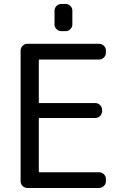

<svg xmlns="http://www.w3.org/2000/svg" viewBox="-20 -978 628 978"><path d="M293 -819.3Q278.3 -819.3 268.1 -829.6Q257.8 -839.8 257.8 -853.5V-923.8Q257.8 -937.5 268.1 -947.8Q278.3 -958 293 -958H314.5Q328.1 -958 338.4 -947.8Q348.6 -937.5 348.6 -923.8V-853.5Q348.6 -839.8 338.4 -829.6Q328.1 -819.3 314.5 -819.3ZM181.6 -674.8Q177.7 -674.8 177.7 -669.9V-457Q177.7 -453.1 181.6 -453.1H464.8Q479.5 -453.1 489.7 -442.9Q500 -432.6 500 -418V-412.1Q500 -397.5 489.7 -387.2Q479.5 -377 464.8 -377H181.6Q177.7 -377 177.7 -373V-105.5Q177.7 -100.6 181.6 -100.6H484.4Q499 -100.6 509.3 -90.3Q519.5 -80.1 519.5 -66.4V-54.7Q519.5 -41 509.3 -30.8Q499 -20.5 484.4 -20.5H119.1Q105.5 -20.5 95.2 -30.8Q85 -41 85 -54.7V-720.7Q85 -734.4 95.2 -744.6Q105.5 -754.9 119.1 -754.9H484.4Q499 -754.9 509.3 -744.6Q519.5 -734.4 519.5 -720.7V-709Q519.5 -695.3 509.3 -685.1Q499 -674.8 484.4 -674.8Z"/></svg>

Font: Gen Jyuu GothicL Regular
Style: Regular
Weight: 400
Designer: [Source Han Sans]
Ryoko NISHIZUKA  (kana & ideographs); Paul D. Hunt (Latin, Greek & Cyrillic); Wenlong ZHANG  (bopomofo
Version: Version 1.002.20150607